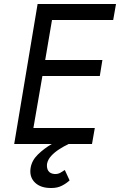

<svg xmlns="http://www.w3.org/2000/svg" viewBox="-20 -720 600 960"><path d="M304 130Q294 137 281.5 144Q269 151 252 150Q231 148 222 135Q213 122 215 100Q219 78 236 59.5Q253 41 276.5 26Q300 11 323 0H440L454 -80H147L192 -340H479L492 -420H206L240 -620H546L560 -700H254H216H215H168L51 0H96H133H239Q201 22 170 52Q139 82 133 120Q126 165 155 193Q184 221 238 220Q267 220 289.5 208.5Q312 197 328 182Z"/></svg>

Font: Jost* 400 Book Italic
Style: Italic
Weight: 400
Italic angle: -10°
Version: Version 3.200; ttfautohint (v0.97) -l 8 -r 50 -G 200 -x 14 -